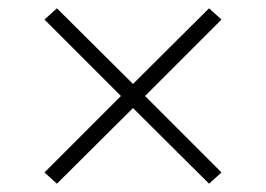

<svg xmlns="http://www.w3.org/2000/svg" viewBox="-20 -571 640 462"><path d="M117 -129 87 -156 271 -340 87 -524 117 -551 300 -369 483 -551 513 -524 329 -340 513 -156 483 -129 300 -311Z"/></svg>

Font: Iosevka Slab XLtEx
Style: Regular
Weight: 200
Width: 7
Monospace: yes
Designer: Belleve Invis
Foundry: Belleve Invis
Version: Version 11.1.0; ttfautohint (v1.8.3)